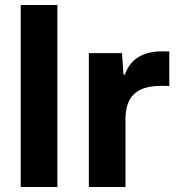

<svg xmlns="http://www.w3.org/2000/svg" viewBox="-20 -749 718 769"><path d="M62.9 -729H209.9V0H62.9Z M335.9 -536.3H468.6L474.7 -450.1H480.3Q497.3 -498.7 535.5 -521Q573.7 -543.3 627.6 -543.3Q632.6 -543.3 637.6 -543.3Q647.9 -543 658.1 -542.7V-404.6Q640.9 -405.1 625 -405.1Q576 -405.1 545 -390.7Q514 -376.3 498.9 -348.6Q483.7 -320.9 482.6 -279.6V0H335.9Z"/></svg>

Font: Mona Sans VF XLt
Style: Regular
Weight: 200
Designer: Deni Anggara
Foundry: GitHub
Version: Version 2.000;Glyphs 3.2.3 (3260)